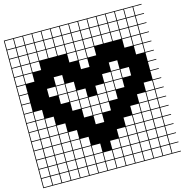

<svg xmlns="http://www.w3.org/2000/svg" viewBox="-139 -1009 1215 1263"><g transform="rotate(-15 469.0 -377.5)"><path d="M0 125V-879.8H937.5V-875H879.8V-817.3H937.5V-812.5H879.8V-754.8H937.5V-750H879.8V-692.3H937.5V-687.5H879.8V-629.8H937.5V-625H879.8V-567.3H937.5V-562.5H879.8V-504.8H937.5V-500H879.8V-442.3H937.5V-437.5H879.8V-379.8H937.5V-375H879.8V-317.3H937.5V-312.5H879.8V-254.8H937.5V-250H879.8V-192.3H937.5V-187.5H879.8V-129.8H937.5V-125H879.8V-67.3H937.5V-62.5H879.8V-4.8H937.5V0H879.8V57.7H937.5V62.5H879.8V120.2H937.5V125ZM817.3 -817.3H875V-875H817.3ZM754.8 -817.3H812.5V-875H754.8ZM129.8 -817.3H187.5V-875H129.8ZM692.3 -817.3H750V-875H692.3ZM629.8 -817.3H687.5V-875H629.8ZM192.3 -817.3H250V-875H192.3ZM567.3 -817.3H625V-875H567.3ZM4.8 -817.3H62.5V-875H4.8ZM254.8 -817.3H312.5V-875H254.8ZM504.8 -817.3H562.5V-875H504.8ZM442.3 -817.3H500V-875H442.3ZM317.3 -817.3H375V-875H317.3ZM379.8 -817.3H437.5V-875H379.8ZM67.3 -817.3H125V-875H67.3ZM817.3 -754.8H875V-812.5H817.3ZM192.3 -754.8H250V-812.5H192.3ZM754.8 -754.8H812.5V-812.5H754.8ZM692.3 -754.8H750V-812.5H692.3ZM129.8 -754.8H187.5V-812.5H129.8ZM629.8 -754.8H687.5V-812.5H629.8ZM254.8 -754.8H312.5V-812.5H254.8ZM4.8 -754.8H62.5V-812.5H4.8ZM567.3 -754.8H625V-812.5H567.3ZM504.8 -754.8H562.5V-812.5H504.8ZM317.3 -754.8H375V-812.5H317.3ZM442.3 -754.8H500V-812.5H442.3ZM379.8 -754.8H437.5V-812.5H379.8ZM67.3 -754.8H125V-812.5H67.3ZM67.3 -692.3H125V-750H67.3ZM379.8 -692.3H437.5V-750H379.8ZM442.3 -692.3H500V-750H442.3ZM504.8 -692.3H562.5V-750H504.8ZM317.3 -692.3H375V-750H317.3ZM567.3 -692.3H625V-750H567.3ZM4.8 -692.3H62.5V-750H4.8ZM254.8 -692.3H312.5V-750H254.8ZM629.8 -692.3H687.5V-750H629.8ZM129.8 -692.3H187.5V-750H129.8ZM692.3 -692.3H750V-750H692.3ZM754.8 -692.3H812.5V-750H754.8ZM817.3 -692.3H875V-750H817.3ZM192.3 -692.3H250V-750H192.3ZM379.8 -629.8H437.5V-687.5H379.8ZM817.3 -629.8H875V-687.5H817.3ZM129.8 -629.8H187.5V-687.5H129.8ZM4.8 -629.8H62.5V-687.5H4.8ZM504.8 -629.8H562.5V-687.5H504.8ZM442.3 -629.8H500V-687.5H442.3ZM754.8 -629.8H812.5V-687.5H754.8ZM67.3 -629.8H125V-687.5H67.3ZM817.3 -567.3H875V-625H817.3ZM442.3 -567.3H500V-625H442.3ZM4.8 -567.3H62.5V-625H4.8ZM67.3 -567.3H125V-625H67.3ZM254.8 -504.8H312.5V-562.5H254.8ZM629.8 -504.8H687.5V-562.5H629.8ZM4.8 -504.8H62.5V-562.5H4.8ZM567.3 -442.3H625V-500H567.3ZM192.3 -442.3H250V-500H192.3ZM629.8 -442.3H687.5V-500H629.8ZM254.8 -442.3H312.5V-500H254.8ZM317.3 -442.3H375V-500H317.3ZM4.8 -442.3H62.5V-500H4.8ZM692.3 -442.3H750V-500H692.3ZM62.5 -437.5H4.8V-379.8H62.5ZM567.3 -379.8H625V-437.5H567.3ZM504.8 -379.8H562.5V-437.5H504.8ZM629.8 -379.8H687.5V-437.5H629.8ZM254.8 -379.8H312.5V-437.5H254.8ZM317.3 -379.8H375V-437.5H317.3ZM379.8 -379.8H437.5V-437.5H379.8ZM4.8 -317.3H62.5V-375H4.8ZM67.3 -317.3H125V-375H67.3ZM567.3 -317.3H625V-375H567.3ZM817.3 -317.3H875V-375H817.3ZM379.8 -317.3H437.5V-375H379.8ZM504.8 -317.3H562.5V-375H504.8ZM442.3 -317.3H500V-375H442.3ZM317.3 -317.3H375V-375H317.3ZM4.8 -254.8H62.5V-312.5H4.8ZM754.8 -254.8H812.5V-312.5H754.8ZM442.3 -254.8H500V-312.5H442.3ZM67.3 -254.8H125V-312.5H67.3ZM129.8 -254.8H187.5V-312.5H129.8ZM504.8 -254.8H562.5V-312.5H504.8ZM817.3 -254.8H875V-312.5H817.3ZM379.8 -254.8H437.5V-312.5H379.8ZM754.8 -192.3H812.5V-250H754.8ZM442.3 -192.3H500V-250H442.3ZM129.8 -192.3H187.5V-250H129.8ZM67.3 -192.3H125V-250H67.3ZM4.8 -192.3H62.5V-250H4.8ZM817.3 -192.3H875V-250H817.3ZM192.3 -192.3H250V-250H192.3ZM692.3 -192.3H750V-250H692.3ZM4.8 -129.8H62.5V-187.5H4.8ZM692.3 -129.8H750V-187.5H692.3ZM129.8 -129.8H187.5V-187.5H129.8ZM754.8 -129.8H812.5V-187.5H754.8ZM254.8 -129.8H312.5V-187.5H254.8ZM817.3 -129.8H875V-187.5H817.3ZM67.3 -129.8H125V-187.5H67.3ZM629.8 -129.8H687.5V-187.5H629.8ZM192.3 -129.8H250V-187.5H192.3ZM567.3 -67.3H625V-125H567.3ZM67.3 -67.3H125V-125H67.3ZM254.8 -67.3H312.5V-125H254.8ZM817.3 -67.3H875V-125H817.3ZM4.8 -67.3H62.5V-125H4.8ZM317.3 -67.3H375V-125H317.3ZM129.8 -67.3H187.5V-125H129.8ZM754.8 -67.3H812.5V-125H754.8ZM692.3 -67.3H750V-125H692.3ZM192.3 -67.3H250V-125H192.3ZM629.8 -67.3H687.5V-125H629.8ZM629.8 -4.8H687.5V-62.5H629.8ZM504.8 -4.8H562.5V-62.5H504.8ZM254.8 -4.8H312.5V-62.5H254.8ZM817.3 -4.8H875V-62.5H817.3ZM4.8 -4.8H62.5V-62.5H4.8ZM317.3 -4.8H375V-62.5H317.3ZM67.3 -4.8H125V-62.5H67.3ZM754.8 -4.8H812.5V-62.5H754.8ZM129.8 -4.8H187.5V-62.5H129.8ZM692.3 -4.8H750V-62.5H692.3ZM567.3 -4.8H625V-62.5H567.3ZM192.3 -4.8H250V-62.5H192.3ZM379.8 -4.8H437.5V-62.5H379.8ZM379.8 57.7H437.5V0H379.8ZM629.8 57.7H687.5V0H629.8ZM692.3 57.7H750V0H692.3ZM754.8 57.7H812.5V0H754.8ZM317.3 57.7H375V0H317.3ZM67.3 57.7H125V0H67.3ZM442.3 57.7H500V0H442.3ZM817.3 57.7H875V0H817.3ZM567.3 57.7H625V0H567.3ZM504.8 57.7H562.5V0H504.8ZM254.8 57.7H312.5V0H254.8ZM192.3 57.7H250V0H192.3ZM4.8 57.7H62.5V0H4.8ZM129.8 57.7H187.5V0H129.8ZM379.8 120.2H437.5V62.5H379.8ZM754.8 120.2H812.5V62.5H754.8ZM692.3 120.2H750V62.5H692.3ZM629.8 120.2H687.5V62.5H629.8ZM129.8 120.2H187.5V62.5H129.8ZM67.3 120.2H125V62.5H67.3ZM442.3 120.2H500V62.5H442.3ZM317.3 120.2H375V62.5H317.3ZM817.3 120.2H875V62.5H817.3ZM504.8 120.2H562.5V62.5H504.8ZM567.3 120.2H625V62.5H567.3ZM254.8 120.2H312.5V62.5H254.8ZM192.3 120.2H250V62.5H192.3ZM4.8 120.2H62.5V62.5H4.8Z"/></g></svg>

Font: Yarndings 12 Charted
Style: Regular
Weight: 400
Designer: Sarah Cadigan-Fried
Version: Version 1.000; ttfautohint (v1.8.4.7-5d5b)